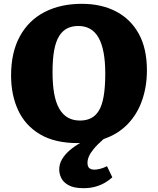

<svg xmlns="http://www.w3.org/2000/svg" viewBox="-20 -735 827 1005"><path d="M417 250Q367 250 339 234.5Q311 219 300.5 196.5Q290 174 290 153Q290 123 305 98Q320 73 344.5 52Q369 31 399 14Q396 14 393 14Q390 14 387 14Q267 14 189.5 -32Q112 -78 75 -158Q38 -238 38 -340Q38 -461 84 -545Q130 -629 213.5 -672Q297 -715 408 -715Q511 -715 587.5 -675Q664 -635 706.5 -558Q749 -481 749 -367Q749 -283 724 -210.5Q699 -138 648.5 -85.5Q598 -33 522 -7Q489 22 471 44Q453 66 445.5 83.5Q438 101 438 117Q438 137 447.5 145Q457 153 474 153Q486 153 503 149Q520 145 540 135L568 193Q552 208 530 221Q508 234 480 242Q452 250 417 250ZM399 -104Q431 -104 455.5 -116Q480 -128 497 -155Q514 -182 522.5 -230.5Q531 -279 531 -350Q531 -414 522 -461Q513 -508 495.5 -538.5Q478 -569 451.5 -584Q425 -599 390 -599Q357 -599 332 -586.5Q307 -574 289.5 -546Q272 -518 263.5 -471.5Q255 -425 255 -358Q255 -293 263.5 -245.5Q272 -198 290 -166.5Q308 -135 335 -119.5Q362 -104 399 -104Z"/></svg>

Font: Literata ExtraBold
Style: Regular
Weight: 800
Designer: Latin by Veronika Burian and Jose Scaglione. Greek by Irene Vlachou. Cyrillic by Vera Evstafieva.
Foundry: TypeTogether
Version: Version 3.103;gftools[0.9.29]